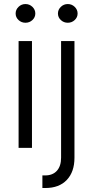

<svg xmlns="http://www.w3.org/2000/svg" viewBox="-20 -734 462 953"><path d="M72.3 -530.3H138.7V0H72.3ZM57.6 -667Q57.6 -686 72 -700Q86.4 -713.9 106.4 -713.9Q126.5 -713.9 140.9 -700Q155.3 -686 155.3 -667Q155.3 -647.9 140.9 -634.5Q126.5 -621.1 106.4 -621.1Q86.4 -621.1 72 -634.5Q57.6 -647.9 57.6 -667ZM349.6 -530.3V48.8Q349.6 119.1 311.5 159.2Q273.4 199.2 205.1 199.2H190.4V136.7H204.1Q241.7 136.7 262.5 113.5Q283.2 90.3 283.2 48.8V-530.3ZM267.6 -667Q267.6 -686 282 -700Q296.4 -713.9 316.4 -713.9Q336.4 -713.9 350.8 -700Q365.2 -686 365.2 -667Q365.2 -647.9 350.8 -634.5Q336.4 -621.1 316.4 -621.1Q296.4 -621.1 282 -634.5Q267.6 -647.9 267.6 -667Z"/></svg>

Font: Pretendard GOV Light
Style: Regular
Weight: 300
Designer: Base glyphs from Inter by Rasmus Andersson; Hangeul glyphs from Noto Sans CJK(Source Han Sans) by Jang Soo-young and Kan
Foundry: Kil Hyung-jin
Version: Version 1.309